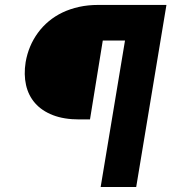

<svg xmlns="http://www.w3.org/2000/svg" viewBox="-20 -747 685 767"><path d="M82.4 -498.6Q93.8 -564.3 131.4 -615.8Q150.2 -641.7 175.1 -662.3Q199.9 -682.9 230.1 -697.3Q260.3 -711.6 296 -719.5Q331.7 -727.3 372.2 -727.3H644.9L524.1 0H382.1L479.4 -585.2H390.6L339.5 -269.9H296.9Q235.4 -269.9 191.2 -287.1Q147 -304.3 120.2 -334.9Q93.4 -365.4 84 -407.3Q74.6 -449.2 82.4 -498.6Z"/></svg>

Font: Inter P Black
Style: Italic
Weight: 900
Italic angle: -9.40001°
Designer: Rasmus Andersson
Foundry: rsms
Version: Version 3.018;git-588b23468